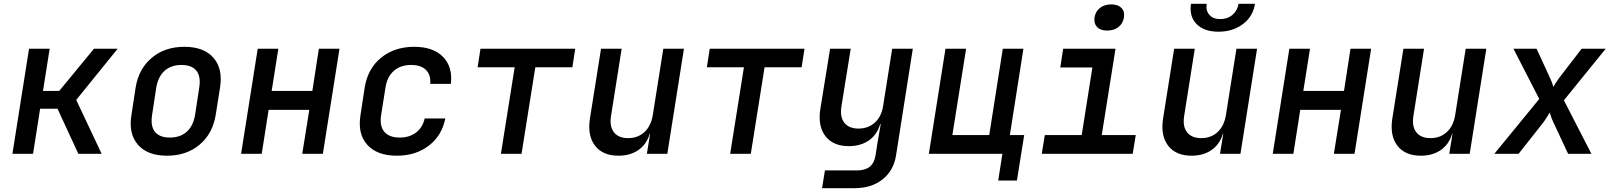

<svg xmlns="http://www.w3.org/2000/svg" viewBox="-20 -805 8440 1005"><path d="M45 0 132 -550H240L205 -329H290L472 -550H596L379 -282L512 0H390L281 -236H190L153 0Z M854 10Q752 10 702 -47.5Q652 -105 668 -203L690 -347Q706 -445 774.5 -502.5Q843 -560 945 -560Q1047 -560 1097 -503Q1147 -446 1132 -348L1109 -203Q1093 -105 1024.5 -47.5Q956 10 854 10ZM869 -85Q923 -85 957 -115Q991 -145 1001 -203L1023 -347Q1032 -405 1008 -435Q984 -465 930 -465Q876 -465 842 -435Q808 -405 798 -347L776 -203Q767 -145 791 -115Q815 -85 869 -85Z M1242 0 1329 -550H1437L1402 -329H1615L1649 -550H1757L1670 0H1562L1599 -230H1386L1350 0Z M2057 10Q1954 10 1902.5 -47Q1851 -104 1867 -203L1889 -347Q1905 -446 1975 -503Q2045 -560 2148 -560Q2247 -560 2298.5 -508Q2350 -456 2340 -366H2232Q2236 -413 2209.5 -439Q2183 -465 2132 -465Q2077 -465 2042 -434.5Q2007 -404 1998 -348L1975 -203Q1966 -146 1991.5 -115.5Q2017 -85 2072 -85Q2123 -85 2157.5 -111Q2192 -137 2203 -185H2311Q2293 -95 2224.5 -42.5Q2156 10 2057 10Z M2602 0 2674 -453H2480L2495 -550H2991L2976 -453H2782L2710 0Z M3217 10Q3135 10 3094.5 -42.5Q3054 -95 3068 -185L3126 -550H3234L3178 -196Q3170 -142 3194 -112Q3218 -82 3268 -82Q3319 -82 3353.5 -114Q3388 -146 3397 -203L3452 -550H3560L3473 0H3366L3383 -105H3381Q3365 -50 3322 -20Q3279 10 3217 10Z M3802 0 3874 -453H3680L3695 -550H4191L4176 -453H3982L3910 0Z M4283 180 4298 87H4467Q4551 87 4563 8L4572 -51L4590 -155H4587Q4571 -100 4528 -70Q4485 -40 4423 -40Q4341 -40 4300.5 -92.5Q4260 -145 4274 -235L4325 -550H4433L4384 -246Q4376 -192 4400 -162Q4424 -132 4474 -132Q4525 -132 4560 -164Q4595 -196 4603 -253L4650 -550H4758L4670 10Q4657 89 4599 134.5Q4541 180 4453 180Z M5205 140 5227 0H4842L4929 -550H5037L4965 -98H5158L5229 -550H5337L5266 -98H5341L5303 140Z M5433 0 5449 -98H5642L5698 -452H5530L5545 -550H5819L5747 -98H5925L5909 0ZM5775 -645Q5740 -645 5722.5 -663.5Q5705 -682 5709 -713Q5714 -745 5737.5 -763.5Q5761 -782 5797 -782Q5832 -782 5850 -763.5Q5868 -745 5863 -713Q5858 -682 5834.5 -663.5Q5811 -645 5775 -645Z M6217 10Q6135 10 6094.5 -42.5Q6054 -95 6068 -185L6126 -550H6234L6178 -196Q6170 -142 6194 -112Q6218 -82 6268 -82Q6319 -82 6353.5 -114Q6388 -146 6397 -203L6452 -550H6560L6473 0H6366L6383 -105H6381Q6365 -50 6322 -20Q6279 10 6217 10ZM6358 -639Q6283 -639 6243.5 -679Q6204 -719 6214 -785H6296Q6291 -749 6310.5 -727Q6330 -705 6367 -705Q6405 -705 6431 -727Q6457 -749 6463 -785H6549Q6539 -719 6486 -679Q6433 -639 6358 -639Z M6642 0 6729 -550H6837L6802 -329H7015L7049 -550H7157L7070 0H6962L6999 -230H6786L6750 0Z M7417 10Q7335 10 7294.5 -42.5Q7254 -95 7268 -185L7326 -550H7434L7378 -196Q7370 -142 7394 -112Q7418 -82 7468 -82Q7519 -82 7553.5 -114Q7588 -146 7597 -203L7652 -550H7760L7673 0H7566L7583 -105H7581Q7565 -50 7522 -20Q7479 10 7417 10Z M7802 0 8037 -287 7902 -550H8023L8093 -398Q8106 -370 8111 -350Q8116 -359 8124.5 -372.5Q8133 -386 8142 -398L8259 -550H8385L8166 -280L8310 0H8188L8111 -165Q8105 -177 8099.5 -192Q8094 -207 8092 -216Q8086 -207 8077 -192Q8068 -177 8059 -165L7929 0Z"/></svg>

Font: NKDuy Mono SemiBold
Style: Italic
Weight: 600
Italic angle: -9°
Monospace: yes
Designer: NKDuy
Foundry: NKDuy
Version: Version 2.251; ttfautohint (v1.8.4.7-5d5b)